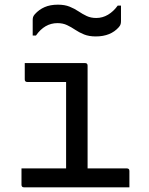

<svg xmlns="http://www.w3.org/2000/svg" viewBox="-20 -802 640 822"><path d="M72 -81H263V-451H97Q86 -451 86 -462V-532H344Q355 -532 355 -521V-81H523Q534 -81 534 -70V0H83Q72 0 72 -11ZM392 -725Q419 -725 442.5 -739Q466 -753 484 -778H498V-712Q498 -705 496.5 -699Q495 -693 489 -686Q454 -646 390 -646Q361 -646 340 -654.5Q319 -663 302 -674.5Q285 -686 267 -694.5Q249 -703 226 -703Q171 -703 134 -650H120V-716Q120 -723 121.5 -728.5Q123 -734 129 -741Q147 -761 171 -771.5Q195 -782 228 -782Q257 -782 278 -773.5Q299 -765 316 -753.5Q333 -742 351 -733.5Q369 -725 392 -725Z"/></svg>

Font: Recursive Mn Lnr St
Style: Regular
Weight: 400
Monospace: yes
Version: Version 1.079;hotconv 1.0.112;makeotfexe 2.5.65598; ttfautoh